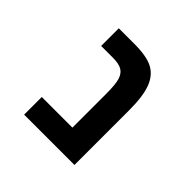

<svg xmlns="http://www.w3.org/2000/svg" viewBox="-155 -758 909 909"><g transform="rotate(45 300.0 -303.0)"><path d="M458 0H121.1V-118.2H326.2V-341.8Q326.2 -407.7 317.4 -435.8Q308.6 -463.9 288.1 -475.8Q267.6 -487.8 228 -487.8H148.9V-606H252.9Q336.9 -606 378.4 -583.5Q419.9 -561 439 -509.8Q458 -458.5 458 -367.2Z"/></g></svg>

Font: Liberation Mono
Style: Bold
Weight: 700
Monospace: yes
Designer: Steve Matteson
Foundry: Ascender Corporation
Version: Version 2.1.5